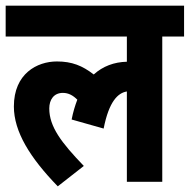

<svg xmlns="http://www.w3.org/2000/svg" viewBox="-20 -642 670 678"><path d="M0 -513H428V-424C383 -423 343 -408 311 -379C271 -410 234 -425 181 -425C111 -425 29 -382 29 -266C29 -177 86 -85 184 16L276 -56C196 -139 154 -195 154 -259C154 -290 170 -314 202 -314C222 -314 238 -305 253 -290C245 -269 238 -246 233 -220L346 -188C365 -285 397 -314 428 -319V0H553V-513H630V-622H0Z"/></svg>

Font: Noto Sans Devanagari UI Condensed
Style: Bold
Weight: 700
Width: 3
Designer: Jelle Bosma - Monotype Design Team
Foundry: Monotype Imaging Inc.
Version: Version 2.004